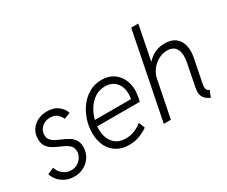

<svg xmlns="http://www.w3.org/2000/svg" viewBox="-119 -1097 1710 1449"><g transform="rotate(-30 736.5 -372.0)"><path d="M179.7 7.8Q137.7 7.8 104 -8.3Q70.3 -24.4 47.6 -50.5Q24.9 -76.7 16.6 -106.9L72.8 -131.3Q81.1 -96.2 112.8 -70.8Q144.5 -45.4 183.6 -45.4Q212.9 -45.4 237.1 -59.6Q261.2 -73.7 276.1 -97.2Q291 -120.6 291 -148.4Q291 -177.2 275.9 -194.8Q260.7 -212.4 237.1 -224.6Q213.4 -236.8 186.3 -248Q159.2 -259.3 135.5 -274.4Q111.8 -289.6 96.4 -313.5Q81.1 -337.4 81.1 -375Q81.1 -418.9 102.5 -452.1Q124 -485.4 160.4 -504.2Q196.8 -522.9 242.2 -522.9Q304.2 -522.9 340.8 -492.9Q377.4 -462.9 387.2 -427.7L333 -406.2Q324.2 -429.2 302.5 -449.7Q280.8 -470.2 240.7 -470.2Q195.3 -470.2 166.7 -442.9Q138.2 -415.5 138.2 -377.9Q138.2 -349.6 153.6 -332Q168.9 -314.5 192.9 -302.5Q216.8 -290.5 243.7 -279.5Q270.5 -268.6 294.4 -253.4Q318.4 -238.3 333.5 -214.6Q348.6 -190.9 348.6 -152.8Q348.6 -106.9 325.9 -70.6Q303.2 -34.2 264.9 -13.2Q226.6 7.8 179.7 7.8Z M658.2 7.8Q597.7 7.8 552.7 -18.6Q507.8 -44.9 483.2 -93.5Q458.5 -142.1 458.5 -208Q458.5 -268.1 477.3 -324.2Q496.1 -380.4 530.5 -425.3Q564.9 -470.2 612.5 -496.6Q660.2 -522.9 718.3 -522.9Q776.9 -522.9 817.9 -496.6Q858.9 -470.2 880.1 -426.3Q901.4 -382.3 901.4 -329.6Q901.4 -313.5 899.2 -295.4Q897 -277.3 893.8 -261.2Q890.6 -245.1 886.2 -234.9H502.9L512.2 -285.6H840.3Q842.8 -297.4 843.8 -308.6Q844.7 -319.8 844.7 -330.1Q844.7 -391.1 810.3 -429.2Q775.9 -467.3 716.8 -467.3Q670.9 -467.3 634 -445.1Q597.2 -422.9 570.8 -385.5Q544.4 -348.1 530 -302.2Q515.6 -256.3 515.6 -209.5Q515.6 -136.2 553.2 -91.8Q590.8 -47.4 661.1 -47.4Q702.1 -47.4 737.3 -62.3Q772.5 -77.1 801.8 -101.1L822.8 -47.4Q791.5 -24.9 749.8 -8.5Q708 7.8 658.2 7.8Z M1367.2 7.3Q1335.9 -7.3 1320.6 -25.4Q1305.2 -43.5 1302.5 -67.1Q1299.8 -90.8 1306.2 -122.6L1343.3 -310.1Q1358.4 -387.2 1335.9 -427.2Q1313.5 -467.3 1258.8 -467.3Q1219.7 -467.3 1183.6 -448.2Q1147.5 -429.2 1121.6 -396Q1095.7 -362.8 1086.9 -319.8L1022.9 0H961.4L1111.3 -752H1172.9L1113.8 -453.1H1125.5L1085 -410.6Q1111.8 -460.9 1159.7 -491.9Q1207.5 -522.9 1269.5 -522.9Q1328.1 -522.9 1362.3 -495.6Q1396.5 -468.3 1407.2 -421.9Q1418 -375.5 1406.7 -318.4L1367.7 -123Q1361.3 -90.8 1364.5 -74Q1367.7 -57.1 1389.6 -49.3Z"/></g></svg>

Font: Reddit Sans Light
Style: Italic
Weight: 300
Italic angle: -11.25°
Designer: Stephen Hutchings
Version: Version 1.013